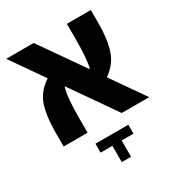

<svg xmlns="http://www.w3.org/2000/svg" viewBox="-187 -690 966 1042"><g transform="rotate(-30 295.5 -168.5)"><path d="M431 -208 576 0H404L208 -281Q190 -229 190 -95V0H40V-88Q40 -189 62 -255Q84 -321 150 -364L8 -568H180L373 -292Q388 -340 388 -475V-568H538V-483Q538 -384 516 -318Q494 -252 431 -208ZM197 129V73H403V129H329V231H271V129Z"/></g></svg>

Font: FiraGO
Style: Bold
Weight: 700
Designer: bBox Type
Foundry: bBox Type GmbH
Version: Version 1.001;PS 001.001;hotconv 1.0.88;makeotf.lib2.5.64775